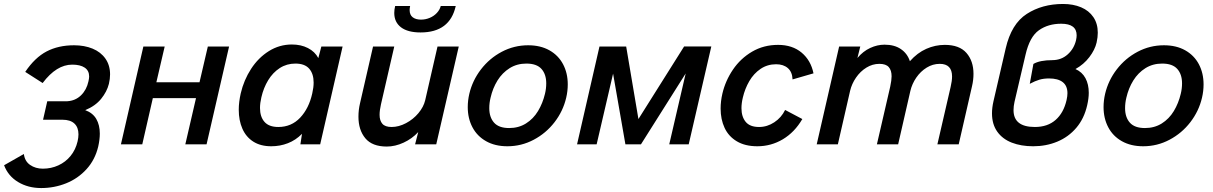

<svg xmlns="http://www.w3.org/2000/svg" viewBox="-101 -720 6051 958"><path d="M-80.6 104.5 18.1 48.3Q22.5 84.5 49.3 103Q76.2 121.6 112.8 121.6Q154.3 121.6 190.4 105Q226.6 88.4 251.5 57.6Q276.4 26.9 286.1 -14.6Q290.5 -33.7 290.5 -49.8Q290.5 -84.5 270.3 -103.5Q250 -122.6 210.4 -122.6H113.8L134.8 -214.8H234.4Q275.4 -217.3 303.2 -244.4Q331.1 -271.5 340.3 -314Q343.8 -329.6 343.8 -338.4Q343.8 -367.7 321.5 -382.6Q299.3 -397.5 259.3 -397.5Q180.7 -397.5 111.8 -305.7L24.9 -361.3Q72.8 -432.6 131.6 -463.4Q190.4 -494.1 268.6 -494.1Q320.3 -494.1 361.1 -477.3Q401.9 -460.4 425 -427.5Q448.2 -394.5 448.2 -348.6Q448.2 -326.7 442.4 -301.8Q432.6 -262.7 403.8 -227.1Q375 -191.4 324.2 -170.4Q361.8 -156.7 379.4 -126.5Q397 -96.2 397 -53.2Q397 -24.4 389.2 10.7Q373.5 77.1 330.8 124Q288.1 170.9 229 194.6Q169.9 218.3 104.5 218.3Q39.1 218.3 -10.7 188.2Q-60.5 158.2 -80.6 104.5Z M502.4 0 614.3 -487.8H720.7L679.2 -309.6H894.5L936 -487.8H1042L929.7 0H823.7L877 -230.5H661.6L608.9 0Z M1608.4 -487.8 1496.6 0H1397.9L1405.8 -52.2Q1374.5 -20.5 1335.4 -5.4Q1296.4 9.8 1252.4 9.8Q1199.2 9.8 1162.8 -13.4Q1126.5 -36.6 1108.4 -77.9Q1090.3 -119.1 1090.3 -172.4Q1090.3 -210.4 1100.1 -253.9Q1115.7 -320.8 1151.9 -376.5Q1188 -432.1 1240.7 -465.1Q1293.5 -498 1355.5 -498Q1400.9 -498 1435.5 -480.2Q1470.2 -462.4 1487.3 -430.2L1502.4 -487.8ZM1463.9 -308.1Q1463.9 -352.1 1441.7 -377.4Q1419.4 -402.8 1373 -402.8Q1329.6 -402.8 1294.9 -380.4Q1260.3 -357.9 1237.1 -319.8Q1213.9 -281.7 1203.1 -234.4Q1196.3 -205.6 1196.3 -181.2Q1196.3 -137.2 1218.8 -111.8Q1241.2 -86.4 1287.6 -86.4Q1353 -86.4 1396.7 -132.8Q1440.4 -179.2 1457 -253.9Q1463.9 -283.7 1463.9 -308.1Z M1866.2 -655.3Q1866.2 -671.4 1870.6 -689.9H1945.3Q1942.9 -677.7 1942.9 -669.9Q1942.9 -645.5 1958.3 -633.8Q1973.6 -622.1 1999.5 -622.1Q2022.5 -622.1 2043.2 -630.9Q2064 -639.6 2078.6 -655.3Q2093.3 -670.9 2098.1 -689.9H2172.9Q2143.6 -558.1 1997.6 -558.1Q1933.6 -558.1 1899.9 -583.7Q1866.2 -609.4 1866.2 -655.3ZM1687.5 -137.7Q1687.5 -171.9 1695.3 -204.6L1760.3 -487.8H1866.2L1799.8 -199.2Q1793 -169.4 1793 -147Q1793 -118.2 1806.9 -102.3Q1820.8 -86.4 1853 -86.4Q1888.7 -86.4 1924.8 -105.5Q1960.9 -124.5 1986.8 -155.5Q2012.7 -186.5 2020.5 -219.7L2082 -487.8H2188L2075.7 0H1970.2L1985.8 -61Q1955.1 -27.8 1912.8 -8.3Q1870.6 11.2 1828.6 11.2Q1756.3 11.2 1721.9 -30Q1687.5 -71.3 1687.5 -137.7Z M2232.9 -185.5Q2232.9 -218.8 2240.7 -252Q2256.3 -318.4 2298.8 -373.8Q2341.3 -429.2 2402.8 -461.7Q2464.4 -494.1 2534.2 -494.1Q2595.7 -494.1 2640.4 -469Q2685.1 -443.8 2708.5 -399.4Q2731.9 -355 2731.9 -298.8Q2731.9 -265.6 2724.1 -232.4Q2708.5 -165.5 2666 -110.4Q2623.5 -55.2 2562 -22.7Q2500.5 9.8 2430.7 9.8Q2369.1 9.8 2324.5 -15.4Q2279.8 -40.5 2256.3 -85Q2232.9 -129.4 2232.9 -185.5ZM2618.2 -252Q2624.5 -277.8 2624.5 -304.2Q2624.5 -349.6 2600.6 -376.2Q2576.7 -402.8 2525.4 -402.8Q2478.5 -402.8 2441.9 -379.9Q2405.3 -356.9 2381.3 -318.4Q2357.4 -279.8 2346.7 -232.4Q2340.3 -206.5 2340.3 -180.2Q2340.3 -134.8 2364.3 -107.9Q2388.2 -81.1 2439.5 -81.1Q2486.8 -81.1 2523.4 -104Q2560.1 -127 2583.5 -165.8Q2606.9 -204.6 2618.2 -252Z M2778.3 0 2890.1 -487.8H3023.4L3084.5 -126L3312.5 -488.3H3448.2L3335.4 0H3238.3L3320.3 -353.5L3097.2 0H3019.5L2958 -352.5L2876 0Z M3494.6 -178.2Q3494.6 -214.8 3503.4 -252.9Q3518.6 -317.4 3556.2 -372.8Q3593.8 -428.2 3651.6 -462.2Q3709.5 -496.1 3781.2 -496.1Q3852.5 -496.1 3898.7 -457.5Q3944.8 -418.9 3958 -354L3853.5 -323.7Q3852.1 -360.8 3830.1 -380.1Q3808.1 -399.4 3771.5 -399.4Q3728 -399.4 3693.8 -376.2Q3659.7 -353 3637.7 -315.2Q3615.7 -277.3 3605.5 -233.4Q3598.6 -205.1 3598.6 -180.2Q3598.6 -137.7 3619.6 -112.1Q3640.6 -86.4 3686.5 -86.4Q3727.1 -86.4 3762.5 -109.9Q3797.9 -133.3 3816.4 -171.4L3902.3 -126Q3863.8 -60.1 3805.2 -25.1Q3746.6 9.8 3677.7 9.8Q3616.7 9.8 3575.4 -14.9Q3534.2 -39.6 3514.4 -82Q3494.6 -124.5 3494.6 -178.2Z M4085.9 -487.8H4191.4L4177.2 -430.7Q4205.6 -464.4 4241 -480.7Q4276.4 -497.1 4312.5 -497.1Q4361.8 -497.1 4394 -475.1Q4426.3 -453.1 4439 -414.6Q4476.1 -456.5 4520.8 -476.3Q4565.4 -496.1 4613.3 -496.1Q4686 -496.1 4721.2 -455.8Q4756.3 -415.5 4756.3 -351.6Q4756.3 -320.8 4749 -290L4682.6 0H4576.2L4642.1 -285.6Q4649.4 -316.4 4649.4 -338.4Q4649.4 -401.4 4587.9 -401.4Q4553.2 -401.4 4522.7 -382.6Q4492.2 -363.8 4470.9 -332.8Q4449.7 -301.8 4441.4 -266.6L4380.4 0H4274.4L4340.8 -287.6Q4347.7 -320.3 4347.7 -339.4Q4347.7 -369.1 4333.5 -385.3Q4319.3 -401.4 4286.6 -401.4Q4252.4 -401.4 4221.9 -382.6Q4191.4 -363.8 4170.2 -332.8Q4148.9 -301.8 4140.6 -266.6L4079.6 0H3974.1Z M4848.6 -154.3Q4848.6 -182.1 4856 -214.8L4917 -478.5Q4945.3 -601.1 5022.2 -650.6Q5099.1 -700.2 5203.1 -700.2Q5253.9 -700.2 5293.2 -683.6Q5332.5 -667 5354.5 -634.5Q5376.5 -602.1 5376.5 -556.6Q5376.5 -534.2 5370.6 -507.8Q5362.3 -471.7 5334.5 -435.1Q5306.6 -398.4 5265.1 -375.5Q5298.3 -360.8 5314.9 -330.1Q5331.5 -299.3 5331.5 -256.8Q5331.5 -229.5 5323.7 -195.3Q5308.6 -128.4 5269.5 -82.5Q5230.5 -36.6 5174.8 -13.4Q5119.1 9.8 5054.2 9.8Q4993.7 9.8 4947.3 -8.3Q4900.9 -26.4 4874.8 -63.2Q4848.6 -100.1 4848.6 -154.3ZM5220.7 -220.7Q5225.1 -239.7 5225.1 -254.9Q5225.1 -292 5201.4 -310.3Q5177.7 -328.6 5133.3 -328.6Q5106.4 -328.6 5085 -322.3Q5063.5 -315.9 5037.1 -301.8L5055.2 -400.9Q5086.9 -419.9 5150.9 -419.9Q5195.3 -420.4 5226.8 -449Q5258.3 -477.5 5268.1 -520Q5271 -533.2 5271 -543.9Q5271 -601.6 5193.8 -601.6Q5128.9 -601.6 5082.8 -569.1Q5036.6 -536.6 5016.1 -447.3L4960.9 -211.4Q4956.1 -189.9 4956.1 -170.4Q4956.1 -86.4 5062.5 -86.4Q5126 -86.4 5166 -121.6Q5206.1 -156.7 5220.7 -220.7Z M5405.3 -185.5Q5405.3 -218.8 5413.1 -252Q5428.7 -318.4 5471.2 -373.8Q5513.7 -429.2 5575.2 -461.7Q5636.7 -494.1 5706.5 -494.1Q5768.1 -494.1 5812.7 -469Q5857.4 -443.8 5880.9 -399.4Q5904.3 -355 5904.3 -298.8Q5904.3 -265.6 5896.5 -232.4Q5880.9 -165.5 5838.4 -110.4Q5795.9 -55.2 5734.4 -22.7Q5672.9 9.8 5603 9.8Q5541.5 9.8 5496.8 -15.4Q5452.1 -40.5 5428.7 -85Q5405.3 -129.4 5405.3 -185.5ZM5790.5 -252Q5796.9 -277.8 5796.9 -304.2Q5796.9 -349.6 5772.9 -376.2Q5749 -402.8 5697.8 -402.8Q5650.9 -402.8 5614.3 -379.9Q5577.6 -356.9 5553.7 -318.4Q5529.8 -279.8 5519 -232.4Q5512.7 -206.5 5512.7 -180.2Q5512.7 -134.8 5536.6 -107.9Q5560.5 -81.1 5611.8 -81.1Q5659.2 -81.1 5695.8 -104Q5732.4 -127 5755.9 -165.8Q5779.3 -204.6 5790.5 -252Z"/></svg>

Font: Acari Sans SemiBold
Style: Italic
Weight: 600
Italic angle: -13°
Designer: Alfredo Marco Pradil and Stefan Peev
Foundry: Hanken Design Co.
Version: Version 1.045;January 11, 2019;FontCreator 11.5.0.2425 64-bi